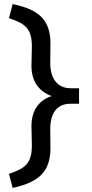

<svg xmlns="http://www.w3.org/2000/svg" viewBox="-20 -720 451 940"><path d="M42 200 24 131Q67 117 91 101Q115 85 125.5 59.5Q136 34 136 -7L134 -102Q134 -160 160.5 -198Q187 -236 237 -251L238 -248Q187 -265 160.5 -303Q134 -341 134 -398L136 -493Q136 -534 126 -559Q116 -584 92 -600.5Q68 -617 24 -631L42 -700Q91 -690 126 -674.5Q161 -659 183.5 -636Q206 -613 216.5 -581Q227 -549 227 -507L226 -412Q226 -354 251.5 -321.5Q277 -289 324 -288H367V-212H322Q275 -211 250.5 -179Q226 -147 226 -88L227 7Q227 89 184 134Q141 179 42 200Z"/></svg>

Font: Lexend Medium
Style: Regular
Weight: 500
Designer: Bonnie Shaver-Troup, Thomas Jockin
Foundry: Lexend
Version: Version 1.005